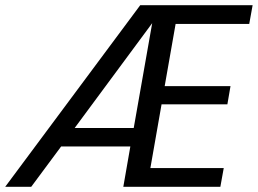

<svg xmlns="http://www.w3.org/2000/svg" viewBox="-60 -718 991 738"><path d="M227 -226H454L525 -629ZM615 -626 573 -387H826L814 -317H561L518 -72H800L787 0H414L441 -155H175L60 0H-40L479 -698H911L898 -626Z"/></svg>

Font: SVN-Poppins
Style: Italic
Weight: 400
Italic angle: -10°
Designer: Ninad Kale (Devanagari), Jonny Pinhorn (Latin)
Foundry: Indian Type Foundry
Version: Version 3.002 2017; ttfautohint (v1.8.3)